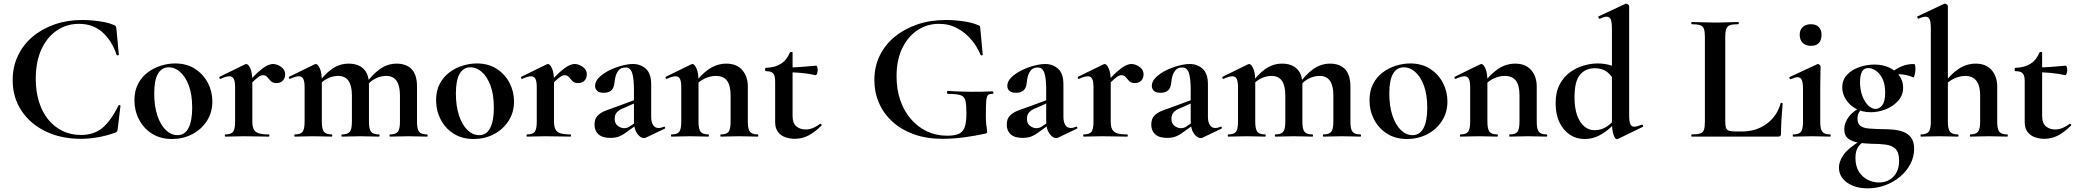

<svg xmlns="http://www.w3.org/2000/svg" viewBox="-20 -745 11319 1047"><path d="M427 -636Q457 -636 489.5 -633Q522 -630 551 -624Q580 -618 600 -609Q609 -606 611.5 -601.5Q614 -597 615 -586L628 -447Q628 -444 623 -443Q618 -442 616 -446Q588 -527 536.5 -571Q485 -615 411 -615Q343 -615 289.5 -578.5Q236 -542 205.5 -475Q175 -408 175 -315Q175 -245 193 -188.5Q211 -132 244 -92Q277 -52 322 -30.5Q367 -9 421 -9Q492 -9 538.5 -47.5Q585 -86 626 -170Q628 -173 632.5 -172Q637 -171 637 -168L622 -44Q621 -32 618.5 -28.5Q616 -25 607 -21Q559 -4 511.5 4Q464 12 421 12Q313 12 229 -28.5Q145 -69 97 -141.5Q49 -214 49 -308Q49 -380 77.5 -440.5Q106 -501 157.5 -544.5Q209 -588 278 -612Q347 -636 427 -636Z M918 13Q855 13 809 -16Q763 -45 738 -93.5Q713 -142 713 -198Q713 -250 733 -288Q753 -326 786 -350.5Q819 -375 858 -387Q897 -399 935 -399Q999 -399 1044.5 -369Q1090 -339 1114 -292Q1138 -245 1138 -192Q1138 -131 1107.5 -84.5Q1077 -38 1027 -12.5Q977 13 918 13ZM948 -8Q988 -8 1008 -47Q1028 -86 1028 -157Q1028 -230 1009.5 -279Q991 -328 962 -353Q933 -378 901 -378Q862 -378 841.5 -343Q821 -308 821 -235Q821 -167 838 -115.5Q855 -64 884 -36Q913 -8 948 -8Z M1331 -271 1323 -284Q1362 -329 1389 -353Q1416 -377 1435 -386.5Q1454 -396 1469 -396Q1490 -396 1512.5 -380.5Q1535 -365 1535 -340Q1535 -319 1522.5 -305.5Q1510 -292 1488 -292Q1467 -292 1456.5 -303Q1446 -314 1437.5 -324.5Q1429 -335 1413 -335Q1406 -335 1397.5 -330.5Q1389 -326 1373.5 -312.5Q1358 -299 1331 -271ZM1209 0Q1206 0 1206 -6Q1206 -12 1209 -12Q1240 -12 1251 -26.5Q1262 -41 1262 -81V-269Q1262 -300 1255 -314.5Q1248 -329 1231 -329Q1222 -329 1210 -325.5Q1198 -322 1183 -315Q1179 -313 1177 -319Q1175 -325 1177 -326L1316 -394Q1322 -396 1323 -396Q1334 -396 1345 -372Q1356 -348 1356 -303V-81Q1356 -55 1364 -39.5Q1372 -24 1391.5 -18Q1411 -12 1445 -12Q1449 -12 1449 -6Q1449 0 1445 0Q1418 0 1383.5 -1Q1349 -2 1309 -2Q1281 -2 1255 -1Q1229 0 1209 0Z M2107 0Q2104 0 2104 -6Q2104 -12 2107 -12Q2138 -12 2149.5 -26.5Q2161 -41 2161 -81V-225Q2161 -331 2086 -331Q2055 -331 2026 -316Q1997 -301 1979 -275L1974 -287Q2008 -337 2050.5 -367.5Q2093 -398 2143 -398Q2196 -398 2225 -367.5Q2254 -337 2254 -273V-81Q2254 -41 2265.5 -26.5Q2277 -12 2308 -12Q2312 -12 2312 -6Q2312 0 2308 0Q2288 0 2262 -1Q2236 -2 2207 -2Q2179 -2 2153 -1Q2127 0 2107 0ZM1845 0Q1842 0 1842 -6Q1842 -12 1845 -12Q1876 -12 1887.5 -26.5Q1899 -41 1899 -81V-225Q1899 -331 1824 -331Q1793 -331 1764 -316Q1735 -301 1717 -275L1712 -287Q1746 -337 1788.5 -367.5Q1831 -398 1881 -398Q1934 -398 1963 -369Q1992 -340 1992 -284V-81Q1992 -41 2003.5 -26.5Q2015 -12 2046 -12Q2050 -12 2050 -6Q2050 0 2046 0Q2026 0 2000 -1Q1974 -2 1945 -2Q1917 -2 1891 -1Q1865 0 1845 0ZM1588 0Q1585 0 1585 -6Q1585 -12 1588 -12Q1619 -12 1630 -26.5Q1641 -41 1641 -81V-269Q1641 -300 1634 -314.5Q1627 -329 1610 -329Q1601 -329 1589 -325.5Q1577 -322 1562 -315Q1558 -313 1556 -319Q1554 -325 1556 -326L1695 -394Q1701 -396 1702 -396Q1713 -396 1724 -372Q1735 -348 1735 -303V-81Q1735 -41 1746.5 -26.5Q1758 -12 1789 -12Q1792 -12 1792 -6Q1792 0 1789 0Q1769 0 1743 -1Q1717 -2 1688 -2Q1660 -2 1634 -1Q1608 0 1588 0Z M2563 13Q2500 13 2454 -16Q2408 -45 2383 -93.5Q2358 -142 2358 -198Q2358 -250 2378 -288Q2398 -326 2431 -350.5Q2464 -375 2503 -387Q2542 -399 2580 -399Q2644 -399 2689.5 -369Q2735 -339 2759 -292Q2783 -245 2783 -192Q2783 -131 2752.5 -84.5Q2722 -38 2672 -12.5Q2622 13 2563 13ZM2593 -8Q2633 -8 2653 -47Q2673 -86 2673 -157Q2673 -230 2654.5 -279Q2636 -328 2607 -353Q2578 -378 2546 -378Q2507 -378 2486.5 -343Q2466 -308 2466 -235Q2466 -167 2483 -115.5Q2500 -64 2529 -36Q2558 -8 2593 -8Z M2976 -271 2968 -284Q3007 -329 3034 -353Q3061 -377 3080 -386.5Q3099 -396 3114 -396Q3135 -396 3157.5 -380.5Q3180 -365 3180 -340Q3180 -319 3167.5 -305.5Q3155 -292 3133 -292Q3112 -292 3101.5 -303Q3091 -314 3082.5 -324.5Q3074 -335 3058 -335Q3051 -335 3042.5 -330.5Q3034 -326 3018.5 -312.5Q3003 -299 2976 -271ZM2854 0Q2851 0 2851 -6Q2851 -12 2854 -12Q2885 -12 2896 -26.5Q2907 -41 2907 -81V-269Q2907 -300 2900 -314.5Q2893 -329 2876 -329Q2867 -329 2855 -325.5Q2843 -322 2828 -315Q2824 -313 2822 -319Q2820 -325 2822 -326L2961 -394Q2967 -396 2968 -396Q2979 -396 2990 -372Q3001 -348 3001 -303V-81Q3001 -55 3009 -39.5Q3017 -24 3036.5 -18Q3056 -12 3090 -12Q3094 -12 3094 -6Q3094 0 3090 0Q3063 0 3028.5 -1Q2994 -2 2954 -2Q2926 -2 2900 -1Q2874 0 2854 0Z M3501 6Q3497 8 3491 8Q3473 8 3455 -16Q3437 -40 3437 -85V-255Q3437 -318 3427 -347.5Q3417 -377 3391 -377Q3366 -377 3353.5 -361.5Q3341 -346 3336.5 -327Q3332 -308 3331 -295Q3328 -264 3313 -251.5Q3298 -239 3273 -239Q3247 -239 3236 -250Q3225 -261 3225 -277Q3225 -301 3246.5 -322.5Q3268 -344 3301 -360.5Q3334 -377 3369.5 -386.5Q3405 -396 3432 -396Q3473 -396 3502 -370Q3531 -344 3531 -285V-108Q3531 -79 3541.5 -63Q3552 -47 3571 -47Q3585 -47 3600 -54Q3604 -56 3606.5 -50.5Q3609 -45 3604 -43ZM3309 7Q3265 7 3243.5 -12.5Q3222 -32 3222 -65Q3222 -98 3240 -115.5Q3258 -133 3287 -143.5Q3316 -154 3347 -165L3447 -202L3451 -187L3394 -161Q3386 -158 3371 -151.5Q3356 -145 3344 -132.5Q3332 -120 3332 -97Q3332 -71 3349 -58.5Q3366 -46 3383 -46Q3391 -46 3398.5 -48Q3406 -50 3416 -57L3466 -91L3467 -75L3397 -25Q3375 -8 3355 -0.5Q3335 7 3309 7Z M3911 0Q3908 0 3908 -6Q3908 -12 3911 -12Q3942 -12 3953 -26.5Q3964 -41 3964 -81V-225Q3964 -279 3944.5 -305Q3925 -331 3883 -331Q3853 -331 3821.5 -316Q3790 -301 3771 -275L3766 -287Q3801 -337 3845 -367.5Q3889 -398 3941 -398Q3997 -398 4027.5 -363Q4058 -328 4058 -273V-81Q4058 -41 4069.5 -26.5Q4081 -12 4112 -12Q4115 -12 4115 -6Q4115 0 4112 0Q4092 0 4066 -1Q4040 -2 4011 -2Q3983 -2 3957 -1Q3931 0 3911 0ZM3642 0Q3639 0 3639 -6Q3639 -12 3642 -12Q3673 -12 3684 -26.5Q3695 -41 3695 -81V-269Q3695 -300 3688 -314.5Q3681 -329 3664 -329Q3655 -329 3643 -325.5Q3631 -322 3616 -315Q3612 -313 3610 -319Q3608 -325 3610 -326L3749 -394Q3755 -396 3756 -396Q3767 -396 3778 -372Q3789 -348 3789 -303V-81Q3789 -41 3800.5 -26.5Q3812 -12 3843 -12Q3846 -12 3846 -6Q3846 0 3843 0Q3823 0 3797 -1Q3771 -2 3742 -2Q3714 -2 3688 -1Q3662 0 3642 0Z M4313 12Q4289 12 4264.5 4Q4240 -4 4223.5 -24Q4207 -44 4207 -80V-302Q4207 -323 4202 -335Q4197 -347 4186 -352Q4175 -357 4156 -357Q4152 -357 4152 -366Q4152 -375 4156 -375Q4207 -377 4239 -397.5Q4271 -418 4287 -458Q4289 -462 4295.5 -462Q4302 -462 4302 -458V-113Q4302 -73 4322.5 -56Q4343 -39 4373 -39Q4396 -39 4416.5 -48.5Q4437 -58 4451 -69Q4454 -72 4458.5 -67.5Q4463 -63 4459 -60Q4422 -23 4387.5 -5.5Q4353 12 4313 12ZM4428 -335Q4387 -344 4348.5 -347.5Q4310 -351 4267 -351V-377Q4308 -377 4347.5 -380Q4387 -383 4432 -387Q4434 -387 4436.5 -379.5Q4439 -372 4439 -363Q4439 -353 4435.5 -343.5Q4432 -334 4428 -335Z M5120 12Q5032 12 4963 -13Q4894 -38 4846 -82Q4798 -126 4773 -184Q4748 -242 4748 -308Q4748 -381 4777 -441Q4806 -501 4859 -544.5Q4912 -588 4983 -612Q5054 -636 5138 -636Q5185 -636 5233 -629Q5281 -622 5311 -609Q5322 -605 5323.5 -602.5Q5325 -600 5326 -586L5339 -447Q5339 -444 5334 -443Q5329 -442 5327 -446Q5320 -465 5302.5 -493.5Q5285 -522 5257 -549.5Q5229 -577 5190 -596Q5151 -615 5100 -615Q5036 -615 4983.5 -580.5Q4931 -546 4900 -482Q4869 -418 4869 -329Q4869 -257 4889.5 -198Q4910 -139 4947.5 -95.5Q4985 -52 5035 -28.5Q5085 -5 5145 -5Q5183 -5 5206 -14Q5229 -23 5239.5 -49Q5250 -75 5250 -126Q5250 -174 5244.5 -196.5Q5239 -219 5218 -226Q5197 -233 5150 -233Q5144 -233 5144 -241Q5144 -249 5149 -249Q5219 -245 5275 -244.5Q5331 -244 5393 -247Q5397 -247 5397.5 -240Q5398 -233 5393 -233Q5376 -234 5368 -226.5Q5360 -219 5358 -194Q5356 -169 5356 -116Q5356 -83 5358 -67Q5360 -51 5361.5 -43.5Q5363 -36 5363 -28Q5363 -22 5361 -20Q5359 -18 5352 -16Q5297 -4 5236.5 4Q5176 12 5120 12Z M5749 6Q5745 8 5739 8Q5721 8 5703 -16Q5685 -40 5685 -85V-255Q5685 -318 5675 -347.5Q5665 -377 5639 -377Q5614 -377 5601.5 -361.5Q5589 -346 5584.5 -327Q5580 -308 5579 -295Q5576 -264 5561 -251.5Q5546 -239 5521 -239Q5495 -239 5484 -250Q5473 -261 5473 -277Q5473 -301 5494.5 -322.5Q5516 -344 5549 -360.5Q5582 -377 5617.5 -386.5Q5653 -396 5680 -396Q5721 -396 5750 -370Q5779 -344 5779 -285V-108Q5779 -79 5789.5 -63Q5800 -47 5819 -47Q5833 -47 5848 -54Q5852 -56 5854.5 -50.5Q5857 -45 5852 -43ZM5557 7Q5513 7 5491.5 -12.5Q5470 -32 5470 -65Q5470 -98 5488 -115.5Q5506 -133 5535 -143.5Q5564 -154 5595 -165L5695 -202L5699 -187L5642 -161Q5634 -158 5619 -151.5Q5604 -145 5592 -132.5Q5580 -120 5580 -97Q5580 -71 5597 -58.5Q5614 -46 5631 -46Q5639 -46 5646.5 -48Q5654 -50 5664 -57L5714 -91L5715 -75L5645 -25Q5623 -8 5603 -0.5Q5583 7 5557 7Z M6012 -271 6004 -284Q6043 -329 6070 -353Q6097 -377 6116 -386.5Q6135 -396 6150 -396Q6171 -396 6193.5 -380.5Q6216 -365 6216 -340Q6216 -319 6203.5 -305.5Q6191 -292 6169 -292Q6148 -292 6137.5 -303Q6127 -314 6118.5 -324.5Q6110 -335 6094 -335Q6087 -335 6078.5 -330.5Q6070 -326 6054.5 -312.5Q6039 -299 6012 -271ZM5890 0Q5887 0 5887 -6Q5887 -12 5890 -12Q5921 -12 5932 -26.5Q5943 -41 5943 -81V-269Q5943 -300 5936 -314.5Q5929 -329 5912 -329Q5903 -329 5891 -325.5Q5879 -322 5864 -315Q5860 -313 5858 -319Q5856 -325 5858 -326L5997 -394Q6003 -396 6004 -396Q6015 -396 6026 -372Q6037 -348 6037 -303V-81Q6037 -55 6045 -39.5Q6053 -24 6072.5 -18Q6092 -12 6126 -12Q6130 -12 6130 -6Q6130 0 6126 0Q6099 0 6064.5 -1Q6030 -2 5990 -2Q5962 -2 5936 -1Q5910 0 5890 0Z M6537 6Q6533 8 6527 8Q6509 8 6491 -16Q6473 -40 6473 -85V-255Q6473 -318 6463 -347.5Q6453 -377 6427 -377Q6402 -377 6389.5 -361.5Q6377 -346 6372.5 -327Q6368 -308 6367 -295Q6364 -264 6349 -251.5Q6334 -239 6309 -239Q6283 -239 6272 -250Q6261 -261 6261 -277Q6261 -301 6282.5 -322.5Q6304 -344 6337 -360.5Q6370 -377 6405.5 -386.5Q6441 -396 6468 -396Q6509 -396 6538 -370Q6567 -344 6567 -285V-108Q6567 -79 6577.5 -63Q6588 -47 6607 -47Q6621 -47 6636 -54Q6640 -56 6642.5 -50.5Q6645 -45 6640 -43ZM6345 7Q6301 7 6279.5 -12.5Q6258 -32 6258 -65Q6258 -98 6276 -115.5Q6294 -133 6323 -143.5Q6352 -154 6383 -165L6483 -202L6487 -187L6430 -161Q6422 -158 6407 -151.5Q6392 -145 6380 -132.5Q6368 -120 6368 -97Q6368 -71 6385 -58.5Q6402 -46 6419 -46Q6427 -46 6434.5 -48Q6442 -50 6452 -57L6502 -91L6503 -75L6433 -25Q6411 -8 6391 -0.5Q6371 7 6345 7Z M7197 0Q7194 0 7194 -6Q7194 -12 7197 -12Q7228 -12 7239.5 -26.5Q7251 -41 7251 -81V-225Q7251 -331 7176 -331Q7145 -331 7116 -316Q7087 -301 7069 -275L7064 -287Q7098 -337 7140.5 -367.5Q7183 -398 7233 -398Q7286 -398 7315 -367.5Q7344 -337 7344 -273V-81Q7344 -41 7355.5 -26.5Q7367 -12 7398 -12Q7402 -12 7402 -6Q7402 0 7398 0Q7378 0 7352 -1Q7326 -2 7297 -2Q7269 -2 7243 -1Q7217 0 7197 0ZM6935 0Q6932 0 6932 -6Q6932 -12 6935 -12Q6966 -12 6977.5 -26.5Q6989 -41 6989 -81V-225Q6989 -331 6914 -331Q6883 -331 6854 -316Q6825 -301 6807 -275L6802 -287Q6836 -337 6878.5 -367.5Q6921 -398 6971 -398Q7024 -398 7053 -369Q7082 -340 7082 -284V-81Q7082 -41 7093.5 -26.5Q7105 -12 7136 -12Q7140 -12 7140 -6Q7140 0 7136 0Q7116 0 7090 -1Q7064 -2 7035 -2Q7007 -2 6981 -1Q6955 0 6935 0ZM6678 0Q6675 0 6675 -6Q6675 -12 6678 -12Q6709 -12 6720 -26.5Q6731 -41 6731 -81V-269Q6731 -300 6724 -314.5Q6717 -329 6700 -329Q6691 -329 6679 -325.5Q6667 -322 6652 -315Q6648 -313 6646 -319Q6644 -325 6646 -326L6785 -394Q6791 -396 6792 -396Q6803 -396 6814 -372Q6825 -348 6825 -303V-81Q6825 -41 6836.5 -26.5Q6848 -12 6879 -12Q6882 -12 6882 -6Q6882 0 6879 0Q6859 0 6833 -1Q6807 -2 6778 -2Q6750 -2 6724 -1Q6698 0 6678 0Z M7653 13Q7590 13 7544 -16Q7498 -45 7473 -93.5Q7448 -142 7448 -198Q7448 -250 7468 -288Q7488 -326 7521 -350.5Q7554 -375 7593 -387Q7632 -399 7670 -399Q7734 -399 7779.5 -369Q7825 -339 7849 -292Q7873 -245 7873 -192Q7873 -131 7842.5 -84.5Q7812 -38 7762 -12.5Q7712 13 7653 13ZM7683 -8Q7723 -8 7743 -47Q7763 -86 7763 -157Q7763 -230 7744.5 -279Q7726 -328 7697 -353Q7668 -378 7636 -378Q7597 -378 7576.5 -343Q7556 -308 7556 -235Q7556 -167 7573 -115.5Q7590 -64 7619 -36Q7648 -8 7683 -8Z M8213 0Q8210 0 8210 -6Q8210 -12 8213 -12Q8244 -12 8255 -26.5Q8266 -41 8266 -81V-225Q8266 -279 8246.5 -305Q8227 -331 8185 -331Q8155 -331 8123.5 -316Q8092 -301 8073 -275L8068 -287Q8103 -337 8147 -367.5Q8191 -398 8243 -398Q8299 -398 8329.5 -363Q8360 -328 8360 -273V-81Q8360 -41 8371.5 -26.5Q8383 -12 8414 -12Q8417 -12 8417 -6Q8417 0 8414 0Q8394 0 8368 -1Q8342 -2 8313 -2Q8285 -2 8259 -1Q8233 0 8213 0ZM7944 0Q7941 0 7941 -6Q7941 -12 7944 -12Q7975 -12 7986 -26.5Q7997 -41 7997 -81V-269Q7997 -300 7990 -314.5Q7983 -329 7966 -329Q7957 -329 7945 -325.5Q7933 -322 7918 -315Q7914 -313 7912 -319Q7910 -325 7912 -326L8051 -394Q8057 -396 8058 -396Q8069 -396 8080 -372Q8091 -348 8091 -303V-81Q8091 -41 8102.5 -26.5Q8114 -12 8145 -12Q8148 -12 8148 -6Q8148 0 8145 0Q8125 0 8099 -1Q8073 -2 8044 -2Q8016 -2 7990 -1Q7964 0 7944 0Z M8620 13Q8577 13 8541.5 -10Q8506 -33 8484.5 -76.5Q8463 -120 8463 -182Q8463 -243 8485 -284.5Q8507 -326 8541.5 -351Q8576 -376 8616 -387.5Q8656 -399 8692 -399Q8728 -399 8759 -390Q8790 -381 8815 -368L8792 -287Q8771 -332 8744 -352.5Q8717 -373 8677 -373Q8626 -373 8596 -337.5Q8566 -302 8566 -214Q8566 -157 8580 -117Q8594 -77 8619 -56Q8644 -35 8675 -35Q8715 -35 8745 -57Q8775 -79 8803 -110L8813 -101Q8792 -77 8763.5 -50.5Q8735 -24 8699.5 -5.5Q8664 13 8620 13ZM8864 -712V-116Q8864 -82 8870.5 -68Q8877 -54 8892 -54Q8899 -54 8909.5 -57Q8920 -60 8933 -65Q8936 -67 8939 -61.5Q8942 -56 8940 -54L8802 13Q8799 14 8797 14Q8787 14 8778.5 -11Q8770 -36 8770 -82V-589Q8770 -623 8764 -638.5Q8758 -654 8741 -654Q8734 -654 8724.5 -651Q8715 -648 8704 -643Q8700 -642 8697 -648Q8694 -654 8696 -655L8843 -724Q8845 -725 8847 -725Q8852 -725 8858 -720.5Q8864 -716 8864 -712Z M9388 -543V-85Q9388 -60.5 9392 -48.2Q9396 -36 9408.4 -32Q9420.8 -28 9445 -28H9479Q9557 -28 9614 -70Q9671 -112 9690 -182Q9691 -185 9696 -184Q9701 -183 9701 -180Q9698 -147 9695 -100.7Q9692 -54.3 9692 -15Q9692 0 9676.6 0H9205Q9203 0 9203 -6Q9203 -12 9205 -12Q9235.7 -12 9251.1 -17Q9266.5 -22 9271.7 -37Q9277 -52 9277 -81V-544Q9277 -573 9271.7 -587.5Q9266.5 -602 9251.1 -607.5Q9235.7 -613 9205 -613Q9203 -613 9203 -619Q9203 -625 9205 -625Q9229 -625 9262.3 -623.5Q9295.6 -622 9331.6 -622Q9370 -622 9402 -623.5Q9434 -625 9459 -625Q9462 -625 9462 -619Q9462 -613 9459 -613Q9428.7 -613 9413.5 -607.5Q9398.4 -602 9393.2 -587Q9388 -572 9388 -543Z M9759 0Q9756 0 9756 -6Q9756 -12 9759 -12Q9790 -12 9801 -26.5Q9812 -41 9812 -81V-260Q9812 -293 9805.5 -308.5Q9799 -324 9782 -324Q9775 -324 9765.5 -321Q9756 -318 9745 -313Q9741 -312 9738.5 -318Q9736 -324 9739 -325L9890 -395Q9892 -396 9893 -396Q9898 -396 9903 -391Q9908 -386 9908 -382Q9908 -370 9907 -342Q9906 -314 9906 -262V-81Q9906 -41 9917.5 -26.5Q9929 -12 9960 -12Q9963 -12 9963 -6Q9963 0 9960 0Q9940 0 9914 -1Q9888 -2 9859 -2Q9831 -2 9805 -1Q9779 0 9759 0ZM9855 -495Q9827 -495 9810.5 -511Q9794 -527 9794 -556Q9794 -582 9810.5 -597.5Q9827 -613 9855 -613Q9883 -613 9898 -597.5Q9913 -582 9913 -556Q9913 -495 9855 -495Z M10165 282Q10096 282 10052 250.5Q10008 219 10008 168Q10008 136 10032.5 100Q10057 64 10127 21L10137 32Q10125 40 10116 51.5Q10107 63 10102.5 79Q10098 95 10098 116Q10098 161 10116.5 190.5Q10135 220 10164 235Q10193 250 10225 250Q10275 250 10305.5 218Q10336 186 10336 131Q10336 86 10316.5 67Q10297 48 10263 43.5Q10229 39 10184 39Q10150 38 10116 33Q10082 28 10059.5 11.5Q10037 -5 10037 -40Q10037 -75 10061.5 -108Q10086 -141 10140 -167L10149 -161Q10129 -149 10119 -134.5Q10109 -120 10109 -99Q10109 -71 10124.5 -59Q10140 -47 10168 -44.5Q10196 -42 10233 -41Q10267 -41 10299.5 -38.5Q10332 -36 10359 -26Q10386 -16 10402 6Q10418 28 10418 67Q10418 110 10398 148.5Q10378 187 10343 217Q10308 247 10262 264.5Q10216 282 10165 282ZM10182 -133Q10134 -133 10099 -153Q10064 -173 10045 -204Q10026 -235 10026 -268Q10026 -310 10053 -338Q10080 -366 10120.5 -379.5Q10161 -393 10201 -393Q10247 -393 10282 -376.5Q10317 -360 10337.5 -332Q10358 -304 10358 -268Q10358 -226 10331.5 -196Q10305 -166 10264.5 -149.5Q10224 -133 10182 -133ZM10208 -151Q10228 -151 10244 -171Q10260 -191 10260 -240Q10260 -286 10245.5 -315.5Q10231 -345 10209.5 -359.5Q10188 -374 10168 -374Q10144 -374 10133.5 -354Q10123 -334 10123 -298Q10123 -255 10135.5 -222Q10148 -189 10167.5 -170Q10187 -151 10208 -151ZM10285 -313 10287 -345Q10319 -370 10349.5 -383Q10380 -396 10417 -396Q10422 -396 10423.5 -388Q10425 -380 10425 -368Q10425 -354 10421 -337Q10417 -320 10413 -323Q10395 -331 10376 -335.5Q10357 -340 10339 -340Q10327 -340 10315.5 -338.5Q10304 -337 10291 -332Z M10455 0Q10453 0 10453 -6Q10453 -12 10455 -12Q10486 -12 10497.5 -26.5Q10509 -41 10509 -81V-589Q10509 -623 10503 -638.5Q10497 -654 10480 -654Q10466 -654 10442 -643Q10439 -642 10436 -648Q10433 -654 10435 -655L10581 -724Q10583 -725 10584 -725Q10585 -725 10586 -725Q10591 -725 10596.5 -720.5Q10602 -716 10602 -712V-81Q10602 -41 10613.5 -26.5Q10625 -12 10656 -12Q10660 -12 10660 -6Q10660 0 10656 0Q10636 0 10610.5 -1Q10585 -2 10556 -2Q10527 -2 10501 -1Q10475 0 10455 0ZM10724 0Q10722 0 10722 -6Q10722 -12 10724 -12Q10755 -12 10766.5 -26.5Q10778 -41 10778 -81V-225Q10778 -331 10696 -331Q10666 -331 10634.5 -316Q10603 -301 10585 -275L10579 -287Q10614 -337 10658 -367.5Q10702 -398 10754 -398Q10810 -398 10840.5 -363Q10871 -328 10871 -273V-81Q10871 -41 10882.5 -26.5Q10894 -12 10925 -12Q10929 -12 10929 -6Q10929 0 10925 0Q10905 0 10879.5 -1Q10854 -2 10825 -2Q10796 -2 10770 -1Q10744 0 10724 0Z M11127 12Q11103 12 11078.5 4Q11054 -4 11037.5 -24Q11021 -44 11021 -80V-302Q11021 -323 11016 -335Q11011 -347 11000 -352Q10989 -357 10970 -357Q10966 -357 10966 -366Q10966 -375 10970 -375Q11021 -377 11053 -397.5Q11085 -418 11101 -458Q11103 -462 11109.5 -462Q11116 -462 11116 -458V-113Q11116 -73 11136.5 -56Q11157 -39 11187 -39Q11210 -39 11230.5 -48.5Q11251 -58 11265 -69Q11268 -72 11272.5 -67.5Q11277 -63 11273 -60Q11236 -23 11201.5 -5.5Q11167 12 11127 12ZM11242 -335Q11201 -344 11162.5 -347.5Q11124 -351 11081 -351V-377Q11122 -377 11161.5 -380Q11201 -383 11246 -387Q11248 -387 11250.5 -379.5Q11253 -372 11253 -363Q11253 -353 11249.5 -343.5Q11246 -334 11242 -335Z"/></svg>

Font: Cormorant Garamond Light
Style: Regular
Weight: 300
Designer: Christian Thalmann (Catharsis Fonts)
Foundry: Catharsis Fonts
Version: Version 4.001